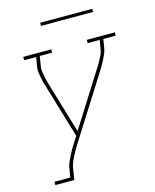

<svg xmlns="http://www.w3.org/2000/svg" viewBox="-130 -776 860 1068"><g transform="rotate(-15 300.0 -242.0)"><path d="M54 205V186H145L154 131Q157 115 164.5 98.5Q172 82 180 66Q188 50 197 34Q206 18 216 3L237 -30L145 -338Q140 -352 136.5 -366.5Q133 -381 130 -396Q127 -411 125 -426Q123 -441 126 -457L135 -511H66V-530H227V-511H156L147 -457Q144 -442 146 -427.5Q148 -413 150.5 -399Q153 -385 156.5 -371Q160 -357 164 -344L251 -53L437 -348Q446 -361 454 -374Q462 -387 469 -400.5Q476 -414 483 -428Q490 -442 492 -457L501 -511H432V-530H593V-511H522L513 -457Q510 -441 503 -426Q496 -411 488.5 -396Q481 -381 472.5 -366.5Q464 -352 455 -338L233 13Q224 27 215.5 41.5Q207 56 199.5 71Q192 86 185 101Q178 116 175 131L163 205ZM206 -671V-689H506V-671Z"/></g></svg>

Font: Iosevka Curly Slab ThExObl
Style: Regular
Weight: 100
Width: 7
Italic angle: -9°
Monospace: yes
Designer: Belleve Invis
Foundry: Belleve Invis
Version: Version 11.1.0; ttfautohint (v1.8.3)